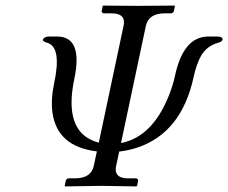

<svg xmlns="http://www.w3.org/2000/svg" viewBox="-20 -666 817 688"><path d="M727.5 -535.2H756.8Q777.3 -535.2 777.3 -525.9Q777.3 -523.9 777.3 -522.9Q774.4 -515.6 759.8 -512.2Q721.2 -500.5 701.7 -468.3Q684.6 -439 674.3 -392.1Q630.9 -188.5 469.2 -136.2Q439 -126.5 407.2 -123L396 -70.8Q387.7 -31.2 429.7 -27.3Q436 -26.9 441.9 -26.9H467.8Q475.1 -24.9 475.1 -19L471.2 0L468.8 2Q467.8 2 342.8 0L213.4 2L211.9 0L215.8 -19Q218.8 -26.4 225.6 -26.9H251.5Q306.2 -28.3 315.9 -70.8L327.1 -123.5Q185.1 -140.6 168 -262.2Q161.6 -309.1 174.3 -369.1Q200.7 -493.7 152.3 -511.7Q148.9 -513.2 144.5 -514.2Q133.3 -518.6 133.3 -522.9Q137.2 -534.7 155.8 -535.2H186.5Q277.3 -533.2 246.6 -384.8Q207 -198.2 321.3 -158.7Q328.1 -156.2 334 -154.8L422.9 -574.2Q431.2 -613.8 389.6 -617.7Q383.3 -618.2 377.4 -618.2H351.6Q344.2 -620.1 344.2 -626L348.1 -645L350.1 -646Q351.1 -646 476.1 -645L605.5 -646L606.9 -645L603 -626Q600.1 -618.7 593.3 -618.2H567.4Q512.7 -616.7 502.9 -574.2L413.6 -153.3Q525.9 -175.3 585 -323.2Q600.1 -360.8 607.4 -396Q634.8 -522 710 -533.7Q718.8 -535.2 727.5 -535.2Z"/></svg>

Font: Linux Biolinum Capitals O
Style: Italic Samll Caps
Weight: 400
Italic angle: -12°
Designer: Philipp H. Poll
Foundry: Philipp H. Poll
Version: Version 0.6.2